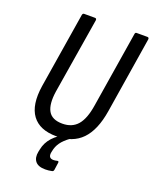

<svg xmlns="http://www.w3.org/2000/svg" viewBox="-156 -742 818 1022"><g transform="rotate(20 253.5 -230.5)"><path d="M223 8Q128 8 86 -49Q44 -106 61 -217L130 -645Q132 -655 140 -655H201Q211 -655 210 -644L140 -215Q129 -141 150 -103.5Q171 -66 230 -66Q285 -66 316 -102Q347 -138 359 -216L428 -645Q429 -655 437 -655H498Q508 -655 507 -644L438 -212Q420 -100 367.5 -46Q315 8 223 8ZM228 194Q188 194 171.5 173.5Q155 153 162 118L165 104Q180 25 277 -20L298 -5Q266 18 250 40.5Q234 63 229 91L227 101Q223 132 252 132Q262 132 273 129Q283 127 281 138L275 180Q273 189 265 190Q247 194 228 194Z"/></g></svg>

Font: Sofia Sans Condensed Medium
Style: Italic
Weight: 500
Italic angle: -9°
Designer: Botio Nikoltchev, Ani Petrova
Foundry: lettersoup
Version: Version 4.101; ttfautohint (v1.8.4.7-5d5b)